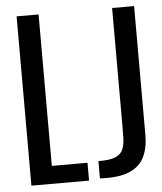

<svg xmlns="http://www.w3.org/2000/svg" viewBox="-51 -738 662 783"><g transform="rotate(-5 280.0 -346.5)"><path d="M46 0V-693H136V-73H282V0ZM327 -5V-76Q373 -75 396.5 -85Q420 -95 428 -115Q436 -135 436.5 -163Q437 -191 437 -225V-693H527V-164Q527 -113 509 -75.5Q491 -38 447.5 -19.5Q404 -1 327 -5Z"/></g></svg>

Font: Ubuntu Sans Mono
Style: Regular
Weight: 400
Monospace: yes
Designer: Dalton Maag Ltd
Foundry: Dalton Maag Ltd
Version: Version 1.006